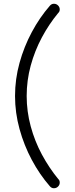

<svg xmlns="http://www.w3.org/2000/svg" viewBox="-20 -818 398 1022"><path d="M267 184Q254 184 245 173Q191 111 149.5 33.5Q108 -44 84 -131Q60 -218 60 -307Q60 -397 84 -483.5Q108 -570 149.5 -647.5Q191 -725 245 -787Q254 -798 267 -798Q280 -798 289 -789Q298 -780 298 -768Q298 -756 290 -749Q241 -690 203 -619Q165 -548 143.5 -469Q122 -390 122 -307Q122 -225 143.5 -145.5Q165 -66 203 4.5Q241 75 290 135Q294 138 296 143Q298 148 298 154Q298 166 289 175Q280 184 267 184Z"/></svg>

Font: National Park Light
Style: Regular
Weight: 300
Designer: Andrea Herstowski, Ben Hoepner
Version: Version 1.009